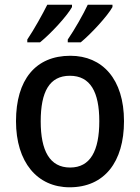

<svg xmlns="http://www.w3.org/2000/svg" viewBox="-20 -786 595 816"><path d="M458 -756V-766H353C335 -727 297 -660 268 -618V-606H323C367 -642 437 -718 458 -756ZM286 -756V-766H181C161 -726 125 -661 96 -618V-606H150C197 -644 265 -718 286 -756ZM507 -271C507 -450 415 -549 279 -549C131 -549 48 -447 48 -271C48 -97 138 10 276 10C424 10 507 -98 507 -271ZM153 -270C153 -396 190 -464 277 -464C364 -464 402 -395 402 -271C402 -145 364 -74 278 -74C191 -74 153 -146 153 -270Z"/></svg>

Font: Noto Sans Lao SemiCondensed Medium
Style: Regular
Weight: 500
Width: 4
Designer: Monotype Design Team
Foundry: Monotype Imaging Inc.
Version: Version 2.003